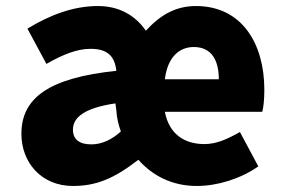

<svg xmlns="http://www.w3.org/2000/svg" viewBox="-20 -603 939 637"><path d="M222 14C297 14 357 -9 439 -73C486 -20 551 14 633 14C700 14 777 -9 837 -51L776 -165C735 -142 699 -125 658 -125C592 -125 541 -158 527 -232H850C854 -245 857 -273 857 -305C857 -459 782 -583 630 -583C564 -583 512 -554 464 -501C429 -552 375 -583 305 -583C223 -583 145 -553 71 -508L134 -391C190 -423 236 -441 281 -441C339 -441 361 -414 366 -368C144 -345 51 -279 51 -159C51 -64 117 14 222 14ZM283 -124C244 -124 222 -140 222 -173C222 -214 261 -245 363 -260L366 -237C367 -214 373 -189 381 -167C353 -141 319 -124 283 -124ZM527 -340C536 -414 575 -447 623 -447C682 -447 706 -403 706 -340Z"/></svg>

Font: Noto Sans CJK JP Black
Style: Regular
Weight: 900
Designer: Ryoko NISHIZUKA (kana & ideographs); Paul D. Hunt (Latin, Greek & Cyrillic); Wenlong ZHANG (bopomofo); Sandoll Communica
Foundry: Adobe Systems Incorporated
Version: Version 1.004;PS 1.004;hotconv 1.0.82;makeotf.lib2.5.63406